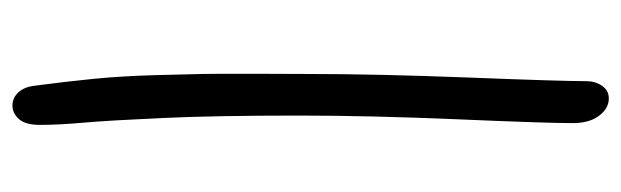

<svg xmlns="http://www.w3.org/2000/svg" viewBox="-370 -482 1012 313"><g transform="rotate(90 136.5 -326.0)"><path d="M152.8 160.2Q140.1 160.2 131.1 150.6Q122.1 141.1 120.1 123Q113.3 71.8 108.9 26.6Q104.5 -18.6 103 -72.3Q101.6 -126 101.1 -148.7Q100.6 -171.4 100.8 -239.7Q101.1 -308.1 101.1 -320.8Q101.1 -432.6 106.9 -583.5Q112.8 -734.4 112.8 -774.9Q112.8 -790 120.4 -801Q127.9 -812 141.1 -812Q157.2 -812 169.2 -796.1Q181.2 -780.3 181.2 -752.9Q181.2 -710 175 -565.7Q168.9 -421.4 168.9 -307.1Q168.9 -169.4 172.9 -83.7Q176.8 2 180.4 43.5Q184.1 85 184.1 115.2Q184.1 139.2 174.6 149.7Q165 160.2 152.8 160.2Z"/></g></svg>

Font: Shantell Sans Normal
Style: Regular
Weight: 300
Designer: Stephen Nixon, Anya Danilova, Shantell Martin
Foundry: Arrow Type
Version: Version 1.006;[559af2be0]